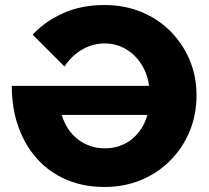

<svg xmlns="http://www.w3.org/2000/svg" viewBox="-20 -732 831 765"><path d="M396 13Q313 13 245 -16Q177 -45 128.5 -98.5Q80 -152 53.5 -226Q27 -300 27 -390H574Q569 -427 553.5 -458Q538 -489 514.5 -511.5Q491 -534 461.5 -546.5Q432 -559 398 -559Q349 -559 306.5 -534Q264 -509 237 -467L110 -594Q162 -649 234 -680.5Q306 -712 396 -712Q475 -712 541.5 -685Q608 -658 657.5 -609Q707 -560 735 -494.5Q763 -429 763 -352Q763 -274 735 -207.5Q707 -141 657.5 -91.5Q608 -42 541.5 -14.5Q475 13 396 13ZM398 -141Q429 -141 456.5 -150.5Q484 -160 505.5 -177.5Q527 -195 543 -219.5Q559 -244 567 -274H226Q235 -244 251 -219.5Q267 -195 289.5 -177.5Q312 -160 339 -150.5Q366 -141 398 -141Z"/></svg>

Font: Alexandria
Style: Bold
Weight: 700
Designer: Mohamed Gaber
Foundry: Kief Type Foundry
Version: Version 5.100